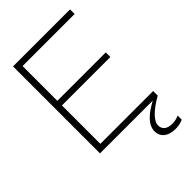

<svg xmlns="http://www.w3.org/2000/svg" viewBox="-273 -816 1124 1124"><g transform="rotate(-45 289.0 -254.0)"><path d="M68 0H505C438 36 385 79 385 135C385 183 423 212 481 212C502 212 524 209 546 199V165C526 174 509 177 489 177C452 177 424 161 424 125C424 88 470 43 546 0V-38H109V-356H510V-394H109V-682H540V-720H68Z"/></g></svg>

Font: Aspekta 150
Style: Regular
Weight: 150
Designer: Ivo Dolenc
Version: Version 2.000